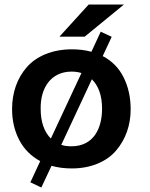

<svg xmlns="http://www.w3.org/2000/svg" viewBox="-20 -731 661 846"><path d="M338.9 -409.2 204.1 -120.6C174.3 -150.4 159.2 -194.3 159.2 -252C157.7 -341.3 202.6 -415 294.9 -415.5C310.1 -415.5 324.7 -413.6 338.9 -409.2ZM384.8 -381.8C414.6 -352.1 429.7 -309.1 429.7 -252C429.7 -165.5 392.6 -86.4 294.4 -86.4C277.3 -86.4 262.7 -88.4 250 -92.8ZM296.9 11.2C381.3 11.2 451.2 -19.5 492.2 -68.4C533.7 -117.2 555.7 -179.7 555.7 -249.5C555.7 -301.8 545.4 -348.6 524.9 -389.6C504.4 -431.2 473.6 -462.4 432.6 -483.9L472.2 -568.8L423.8 -591.3L382.8 -502.9C356 -510.3 327.1 -513.7 296.4 -513.7C210.9 -513.7 141.1 -483.9 98.1 -435.1C55.7 -386.7 33.2 -322.8 33.2 -250.5C33.2 -200.7 43.5 -155.3 64.5 -114.7C85.4 -74.2 116.7 -43 157.2 -21L113.8 72.3L162.1 95.2L207 -0.5C233.9 7.3 263.7 11.2 296.9 11.2ZM353 -569.3 525.9 -710.9H370.6L241.7 -569.3Z"/></svg>

Font: Ride
Style: Bold
Weight: 700
Version: Version 3.000